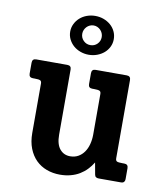

<svg xmlns="http://www.w3.org/2000/svg" viewBox="-86 -827 776 911"><g transform="rotate(10 302.5 -371.5)"><path d="M575.2 -18.6Q575.2 -10.3 570.6 -5.1Q565.9 0 556.2 0H449.2Q440.9 0 435.8 -3.4Q430.7 -6.8 429.2 -15.1L418.9 -71.8Q407.7 -53.2 392.6 -37.4Q377.4 -21.5 358.4 -10Q339.4 1.5 315.7 7.8Q292 14.2 264.2 14.2Q230 14.2 200.2 3.2Q170.4 -7.8 148.4 -29.5Q126.5 -51.3 113.8 -83.5Q101.1 -115.7 101.1 -158.2V-396Q101.1 -407.2 94.5 -410.6Q87.9 -414.1 67.4 -414.1H59.1Q40 -414.1 40 -433.1V-485.8Q40 -504.9 59.1 -504.9H209Q228 -504.9 228 -485.8V-171.9Q228 -126 247.1 -103Q266.1 -80.1 296.9 -80.1Q318.8 -80.1 335.7 -89.6Q352.5 -99.1 364 -115.5Q375.5 -131.8 381.3 -153.8Q387.2 -175.8 387.2 -200.2V-396Q387.2 -407.2 380.6 -410.6Q374 -414.1 353.5 -414.1H345.2Q326.2 -414.1 326.2 -433.1V-485.8Q326.2 -504.9 345.2 -504.9H495.1Q514.2 -504.9 514.2 -485.8V-108.9Q514.2 -97.7 520.5 -94.2Q526.9 -90.8 547.9 -90.8H556.2Q575.2 -90.8 575.2 -71.8ZM404.8 -663.1Q404.8 -643.1 396.5 -626Q388.2 -608.9 373.8 -596.4Q359.4 -584 340.3 -576.9Q321.3 -569.8 299.8 -569.8Q278.8 -569.8 259.5 -576.9Q240.2 -584 226.1 -596.4Q211.9 -608.9 203.4 -626Q194.8 -643.1 194.8 -663.1Q194.8 -683.1 203.4 -700.4Q211.9 -717.8 226.1 -730.2Q240.2 -742.7 259.5 -749.8Q278.8 -756.8 299.8 -756.8Q321.3 -756.8 340.3 -749.8Q359.4 -742.7 373.8 -730.2Q388.2 -717.8 396.5 -700.4Q404.8 -683.1 404.8 -663.1ZM346.7 -663.1Q346.7 -672.9 343 -681.4Q339.4 -689.9 333 -696.5Q326.7 -703.1 318.1 -707Q309.6 -710.9 299.8 -710.9Q290 -710.9 281.5 -707Q272.9 -703.1 266.6 -696.5Q260.3 -689.9 256.6 -681.4Q252.9 -672.9 252.9 -663.1Q252.9 -643.6 266.6 -629.9Q280.3 -616.2 299.8 -616.2Q319.8 -616.2 333.3 -629.9Q346.7 -643.6 346.7 -663.1Z"/></g></svg>

Font: New Telegraph
Style: Bold
Weight: 700
Designer: Frank Baranowski
Foundry: Frank Baranowski
Version: Version 3.001